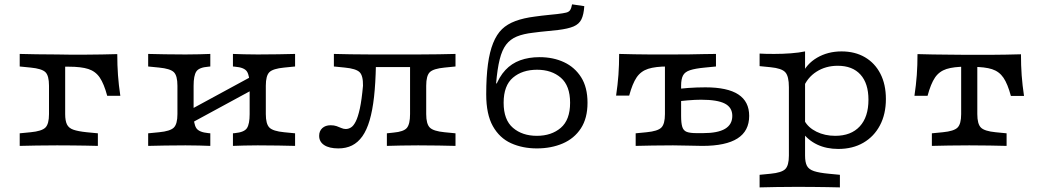

<svg xmlns="http://www.w3.org/2000/svg" viewBox="-20 -655 4665 862"><path d="M200 -206.5V-270.2Q200 -315.3 183.9 -331Q167.7 -346.8 117.7 -351.6L68.5 -356.5V-412.9Q105.6 -412.1 144.4 -411.3Q183.1 -410.5 236.3 -410.5L272.6 -362.1V-206.5ZM236.3 -355.6V-410.5L288.7 -409.7H369.4Q404 -409.7 437.9 -410.5Q471.8 -411.3 506.5 -412.1Q506.5 -362.1 509.7 -317.7Q512.9 -273.4 520.2 -225H461.3Q446.8 -279 427.8 -306.9Q408.9 -334.7 376.6 -345.2Q344.4 -355.6 288.7 -355.6ZM236.3 -2.4Q183.1 -2.4 144.4 -1.6Q105.6 -0.8 68.5 0V-56.5L117.7 -61.3Q167.7 -66.1 183.9 -82.3Q200 -98.4 200 -142.7V-206.5H272.6V-142.7Q272.6 -112.9 280.6 -96.4Q288.7 -79.8 309.7 -72.6Q330.6 -65.3 369.4 -61.3L419.4 -56.5V0Q392.7 -0.8 365.3 -1.2Q337.9 -1.6 306.5 -2Q275 -2.4 236.3 -2.4Z M1137.1 -2.4Q1102.4 -2.4 1076.2 -1.6Q1050 -0.8 1025.8 0V-56.5L1034.7 -57.3Q1076.6 -61.3 1088.7 -79.8Q1100.8 -98.4 1100.8 -142.7V-206.5H1173.4V-142.7Q1173.4 -98.4 1189.5 -82.3Q1205.6 -66.1 1255.6 -61.3L1304.8 -56.5V0Q1267.7 -0.8 1229 -1.6Q1190.3 -2.4 1137.1 -2.4ZM812.9 -2.4Q759.7 -2.4 721 -1.6Q682.3 -0.8 645.2 0V-56.5L694.4 -61.3Q744.4 -66.1 760.5 -82.3Q776.6 -98.4 776.6 -142.7V-270.2Q776.6 -315.3 760.5 -331Q744.4 -346.8 694.4 -351.6L645.2 -356.5V-412.9Q682.3 -412.1 721 -411.3Q759.7 -410.5 812.9 -410.5Q848.4 -410.5 874.2 -411.3Q900 -412.1 924.2 -412.9V-356.5L915.3 -355.6Q873.4 -352.4 861.3 -333.9Q849.2 -315.3 849.2 -270.2V-142.7Q849.2 -98.4 861.3 -79.8Q873.4 -61.3 915.3 -57.3L924.2 -56.5V0Q900 -0.8 874.2 -1.6Q848.4 -2.4 812.9 -2.4ZM1100.8 -206.5V-270.2Q1100.8 -315.3 1088.7 -333.9Q1076.6 -352.4 1034.7 -355.6L1025.8 -356.5V-412.9Q1050 -412.1 1076.2 -411.3Q1102.4 -410.5 1137.1 -410.5Q1190.3 -410.5 1229 -411.3Q1267.7 -412.1 1304.8 -412.9V-356.5L1255.6 -351.6Q1205.6 -346.8 1189.5 -331Q1173.4 -315.3 1173.4 -270.2V-206.5ZM805.6 -84.7V-146.8L1142.7 -329.8V-267.7Z M1857.3 -2.4Q1812.9 -2.4 1780.2 -1.6Q1747.6 -0.8 1716.9 0V-56.5L1746.8 -59.7Q1792.7 -63.7 1806.9 -81Q1821 -98.4 1821 -142.7V-206.5H1893.5V-142.7Q1893.5 -98.4 1909.7 -82.3Q1925.8 -66.1 1975.8 -61.3L2025 -56.5V0Q1987.9 -0.8 1949.2 -1.6Q1910.5 -2.4 1857.3 -2.4ZM1499.2 11.3Q1458.1 11.3 1435.5 -3.6Q1412.9 -18.5 1412.9 -45.2Q1412.9 -66.9 1427 -79.8Q1441.1 -92.7 1464.5 -92.7Q1479.8 -92.7 1491.1 -88.7Q1502.4 -84.7 1512.5 -80.2Q1522.6 -75.8 1532.3 -75.8Q1544.4 -75.8 1555.6 -82.7Q1566.9 -89.5 1577 -109.3Q1587.1 -129 1595.6 -167.7Q1604 -206.5 1609.7 -270.2Q1610.5 -315.3 1594.4 -331Q1578.2 -346.8 1528.2 -351.6L1479 -356.5V-412.9Q1516.1 -412.1 1554.8 -411.3Q1593.5 -410.5 1646.8 -410.5H1648.4H1856.5H1857.3Q1910.5 -410.5 1949.2 -411.3Q1987.9 -412.1 2025 -412.9V-356.5L1975.8 -351.6Q1925.8 -346.8 1909.7 -331Q1893.5 -315.3 1893.5 -270.2V-206.5H1821V-367.7L1836.3 -354H1651.6L1667.7 -362.1Q1666.1 -281.5 1659.3 -220.2Q1652.4 -158.9 1639.5 -114.9Q1626.6 -71 1606.9 -43.1Q1587.1 -15.3 1560.5 -2Q1533.9 11.3 1499.2 11.3Z M2390.3 11.3Q2325.8 11.3 2274.2 -12.1Q2222.6 -35.5 2192.7 -88.7Q2162.9 -141.9 2162.9 -231.5Q2162.9 -309.7 2170.6 -366.1Q2178.2 -422.6 2194 -461.7Q2209.7 -500.8 2233.9 -524.2Q2257.3 -546.8 2294 -560.5Q2330.6 -574.2 2381.5 -580.6Q2396.8 -583.1 2412.9 -584.7Q2429 -586.3 2446.4 -588.3Q2463.7 -590.3 2481.5 -591.9Q2508.9 -595.2 2521.8 -598.4Q2534.7 -601.6 2539.9 -610.1Q2545.2 -618.5 2548.4 -635.5L2603.2 -627.4Q2600.8 -589.5 2590.3 -568.1Q2579.8 -546.8 2555.2 -536.3Q2530.6 -525.8 2484.7 -520.2Q2460.5 -517.7 2441.1 -515.7Q2421.8 -513.7 2405.6 -512.1Q2389.5 -510.5 2373.4 -508.1Q2329.8 -503.2 2300.4 -491.1Q2271 -479 2252.4 -454.8Q2233.9 -430.6 2223.4 -388.3Q2212.9 -346 2207.3 -280.6H2224.2L2203.2 -262.9Q2221 -310.5 2248.8 -340.3Q2276.6 -370.2 2315.3 -384.3Q2354 -398.4 2402.4 -398.4Q2463.7 -398.4 2512.1 -375.8Q2560.5 -353.2 2589.1 -308.1Q2617.7 -262.9 2617.7 -193.5Q2617.7 -124.2 2587.9 -78.6Q2558.1 -33.1 2506.5 -10.9Q2454.8 11.3 2390.3 11.3ZM2390.3 -45.2Q2455.6 -45.2 2497.6 -81Q2539.5 -116.9 2539.5 -193.5Q2539.5 -270.2 2498 -306Q2456.5 -341.9 2391.1 -341.9Q2325 -341.9 2283.1 -306.5Q2241.1 -271 2241.1 -193.5Q2241.1 -116.9 2283.1 -81Q2325 -45.2 2390.3 -45.2Z M2965.3 -206.5V-388.7L2998.4 -356.5H2977.4Q2922.6 -356.5 2889.9 -346Q2857.3 -335.5 2838.3 -307.7Q2819.4 -279.8 2804.8 -225.8H2746Q2753.2 -274.2 2756.5 -318.5Q2759.7 -362.9 2759.7 -412.9Q2794.4 -412.1 2828.2 -411.3Q2862.1 -410.5 2896.8 -410.5H2977.4H3002.4H3001.6Q3042.7 -410.5 3075.4 -410.9Q3108.1 -411.3 3137.1 -412.1Q3166.1 -412.9 3194.4 -412.9V-356.5L3144.4 -351.6Q3101.6 -347.6 3078.2 -339.9Q3054.8 -332.3 3046.4 -316.1Q3037.9 -300 3037.9 -270.2V-206.5ZM3001.6 -2.4Q2948.4 -2.4 2909.7 -1.6Q2871 -0.8 2833.9 0V-56.5L2883.1 -61.3Q2933.1 -66.1 2949.2 -82.3Q2965.3 -98.4 2965.3 -142.7V-206.5H3037.9V-134.7Q3037.9 -102.4 3043.1 -85.5Q3048.4 -68.5 3063.3 -62.9Q3078.2 -57.3 3107.3 -57.3H3136.3Q3202.4 -57.3 3235.1 -76.6Q3267.7 -96 3267.7 -134.7Q3267.7 -172.6 3234.3 -189.9Q3200.8 -207.3 3127.4 -207.3Q3100.8 -207.3 3066.9 -204.4Q3033.1 -201.6 2999.2 -196.8L2998.4 -251.6Q3029 -257.3 3069 -260.1Q3108.9 -262.9 3146.8 -262.9Q3246 -262.9 3294.8 -231Q3343.5 -199.2 3343.5 -134.7Q3343.5 -66.9 3291.1 -33.5Q3238.7 0 3133.1 0Q3105.6 0 3071 -1.2Q3036.3 -2.4 3001.6 -2.4Z M3558.1 183.9Q3504.8 183.9 3466.1 184.7Q3427.4 185.5 3390.3 186.3V129.8L3439.5 125Q3489.5 120.2 3505.6 104Q3521.8 87.9 3521.8 43.5V-206.5H3594.4V43.5Q3594.4 73.4 3602.8 89.5Q3611.3 105.6 3634.7 113.3Q3658.1 121 3700.8 125L3750.8 129.8V186.3Q3722.6 185.5 3693.5 185.1Q3664.5 184.7 3631.9 184.3Q3599.2 183.9 3558.1 183.9ZM3758.1 -424.2Q3818.5 -424.2 3863.3 -398Q3908.1 -371.8 3932.7 -323.8Q3957.3 -275.8 3957.3 -210.5Q3957.3 -142.7 3930.6 -92.3Q3904 -41.9 3856 -14.1Q3808.1 13.7 3743.5 13.7Q3690.3 13.7 3648.8 -6Q3607.3 -25.8 3580.6 -62.9L3591.9 -112.9Q3608.1 -82.3 3645.6 -63.7Q3683.1 -45.2 3729.8 -45.2Q3800.8 -45.2 3839.9 -87.5Q3879 -129.8 3879 -207.3Q3879 -280.6 3843.1 -320.2Q3807.3 -359.7 3741.1 -359.7Q3687.1 -359.7 3645.6 -333.1Q3604 -306.5 3585.5 -258.9L3579 -317.7Q3600 -367.7 3648.4 -396Q3696.8 -424.2 3758.1 -424.2ZM3521.8 -206.5V-263.7Q3521.8 -312.9 3505.6 -330.6Q3489.5 -348.4 3439.5 -353.2L3390.3 -358.1V-414.5Q3401.6 -413.7 3418.5 -413.3Q3435.5 -412.9 3455.6 -412.9Q3494.4 -412.9 3531 -415.7Q3567.7 -418.5 3594.4 -424.2V-414.5V-206.5Z M4331.5 -2.4Q4278.2 -2.4 4239.5 -1.6Q4200.8 -0.8 4163.7 0V-56.5L4212.9 -61.3Q4262.9 -66.1 4279 -82.3Q4295.2 -98.4 4295.2 -142.7V-206.5H4367.7V-142.7Q4367.7 -98.4 4383.9 -82.3Q4400 -66.1 4450 -61.3L4499.2 -56.5V0Q4462.1 -0.8 4423.4 -1.6Q4384.7 -2.4 4331.5 -2.4ZM4316.9 -355.6Q4262.1 -355.6 4229.4 -345.2Q4196.8 -334.7 4177.8 -306.9Q4158.9 -279 4144.4 -225H4085.5Q4092.7 -273.4 4096 -317.7Q4099.2 -362.1 4099.2 -412.1Q4133.9 -411.3 4167.7 -410.5Q4201.6 -409.7 4236.3 -409.7L4316.9 -408.9H4346H4426.6Q4461.3 -408.9 4495.2 -409.7Q4529 -410.5 4563.7 -411.3Q4563.7 -361.3 4566.9 -316.9Q4570.2 -272.6 4577.4 -224.2H4518.5Q4504 -278.2 4485.1 -306Q4466.1 -333.9 4433.9 -344.4Q4401.6 -354.8 4346 -354.8ZM4295.2 -206.5V-371H4367.7V-206.5Z"/></svg>

Font: Playfair 5pt SemiExpanded Light
Style: Regular
Weight: 300
Width: 6
Designer: Claus Eggers Sørensen
Foundry: Claus Eggers Sørensen
Version: Version 2.203